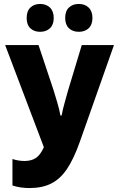

<svg xmlns="http://www.w3.org/2000/svg" viewBox="-20 -942 597 972"><path d="M129 10Q82 10 43 -3V-137Q74 -127 104 -127Q139 -127 162 -142.5Q185 -158 202 -197L6 -714H175L251 -486Q260 -456 270 -423Q280 -390 286 -357H292Q298 -390 307 -421Q316 -452 324 -482L394 -714H557L383 -221Q353 -137 319 -86.5Q285 -36 239.5 -13Q194 10 129 10ZM115 -851Q115 -886 134 -904Q153 -922 183 -922Q214 -922 233 -903.5Q252 -885 252 -851Q252 -817 233 -799Q214 -781 183 -781Q153 -781 134 -798.5Q115 -816 115 -851ZM310 -851Q310 -886 329 -904Q348 -922 379 -922Q410 -922 429 -903.5Q448 -885 448 -851Q448 -817 429 -799Q410 -781 379 -781Q348 -781 329 -799Q310 -817 310 -851Z"/></svg>

Font: Noto Sans Condensed ExtraBold
Style: Regular
Weight: 800
Width: 3
Designer: Monotype Design Team
Foundry: Monotype Imaging Inc.
Version: Version 2.013; ttfautohint (v1.8.4.7-5d5b)